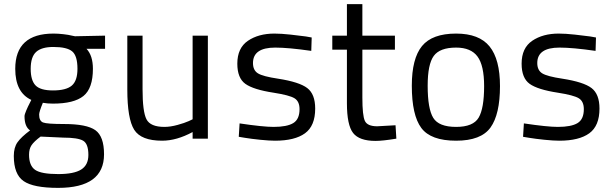

<svg xmlns="http://www.w3.org/2000/svg" viewBox="-20 -673 2986 932"><path d="M262 239Q142 239 94.5 206Q47 173 47 84Q47 43 65 17.5Q83 -8 126 -40Q99 -58 99 -109Q99 -117 107.5 -137Q116 -157 124 -172L132 -188Q54 -224 54 -339Q54 -510 240 -510Q262 -510 288 -507Q314 -504 329 -500L344 -497L490 -500V-436H400Q431 -403 431 -339Q431 -244 385 -207Q339 -170 237 -170Q210 -170 188 -174Q170 -130 170 -117Q170 -86 189 -78.5Q208 -71 291 -71Q401 -71 443 -41Q485 -11 485 76Q485 239 262 239ZM286 -5 177 -10Q145 14 133 32Q121 50 121 78Q121 131 150.5 151.5Q180 172 263 172Q339 172 374 150Q409 128 409 79Q409 25 383.5 10Q358 -5 286 -5ZM237 -234Q301 -234 328.5 -257.5Q356 -281 356 -339Q356 -402 330.5 -423.5Q305 -445 239 -445Q182 -445 155.5 -421Q129 -397 129 -339Q129 -283 152.5 -258.5Q176 -234 237 -234Z M915 -500H989V0H915V-32Q837 10 767 10Q665 10 631.5 -43Q598 -96 598 -239V-500H672V-240Q672 -131 691 -94Q710 -57 778 -57Q807 -57 841.5 -66.5Q876 -76 896 -85L915 -94Z M1493 -491 1491 -426Q1380 -442 1316 -442Q1208 -442 1208 -367Q1208 -332 1232 -317Q1256 -302 1330 -291Q1433 -275 1471.5 -245.5Q1510 -216 1510 -146Q1510 -62 1460.5 -26Q1411 10 1315 10Q1287 10 1243 5.5Q1199 1 1169 -4L1139 -9L1143 -74Q1257 -57 1308 -57Q1373 -57 1403.5 -75.5Q1434 -94 1434 -143Q1434 -181 1409.5 -196Q1385 -211 1308 -223Q1210 -238 1171 -266Q1132 -294 1132 -364Q1132 -440 1183.5 -475Q1235 -510 1312 -510Q1345 -510 1390.5 -505Q1436 -500 1465 -496Z M1897 -432H1739V-199Q1739 -113 1751 -86.5Q1763 -60 1811 -60L1900 -65L1904 0Q1838 11 1803 11Q1724 11 1694 -27.5Q1664 -66 1664 -172V-432H1593V-500H1664V-653H1739V-500H1897Z M2194 -510Q2306 -510 2356.5 -447.5Q2407 -385 2407 -255Q2407 -118 2361 -54Q2315 10 2194 10Q2071 10 2025 -52Q1979 -114 1979 -257Q1979 -389 2028.5 -449.5Q2078 -510 2194 -510ZM2194 -57Q2277 -57 2303.5 -102Q2330 -147 2330 -255Q2330 -355 2298 -398.5Q2266 -442 2194 -442Q2115 -442 2085.5 -401.5Q2056 -361 2056 -257Q2056 -145 2083 -101Q2110 -57 2194 -57Z M2873 -491 2871 -426Q2760 -442 2696 -442Q2588 -442 2588 -367Q2588 -332 2612 -317Q2636 -302 2710 -291Q2813 -275 2851.5 -245.5Q2890 -216 2890 -146Q2890 -62 2840.5 -26Q2791 10 2695 10Q2667 10 2623 5.5Q2579 1 2549 -4L2519 -9L2523 -74Q2637 -57 2688 -57Q2753 -57 2783.5 -75.5Q2814 -94 2814 -143Q2814 -181 2789.5 -196Q2765 -211 2688 -223Q2590 -238 2551 -266Q2512 -294 2512 -364Q2512 -440 2563.5 -475Q2615 -510 2692 -510Q2725 -510 2770.5 -505Q2816 -500 2845 -496Z"/></svg>

Font: TitilliumText22L Rg
Style: Regular
Weight: 400
Designer: Campivisivi
Foundry: Campivisivi
Version: 1.000